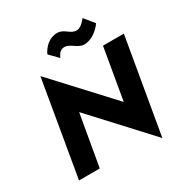

<svg xmlns="http://www.w3.org/2000/svg" viewBox="-214 -1089 1222 1283"><g transform="rotate(-30 396.5 -447.5)"><path d="M281 -835 344 -771C352 -789 366 -819 399 -821C446 -824 477 -771 526 -769C586 -767 641 -815 667 -853L606 -928C585 -902 561 -877 532 -876C483 -875 464 -926 409 -927C348 -928 301 -881 281 -835ZM632 -700 564 -305 168 -733 43 0H203L272 -395L667 33L793 -700Z"/></g></svg>

Font: Jost*
Style: Bold Italic
Weight: 700
Italic angle: -10°
Version: Version 3.7